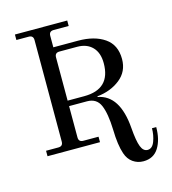

<svg xmlns="http://www.w3.org/2000/svg" viewBox="-126 -815 972 1085"><g transform="rotate(-15 360.0 -272.0)"><path d="M253 -274H350Q505 -274 505 -426Q505 -487 472.5 -520.5Q440 -554 384 -554H280Q253 -554 253 -527ZM62 0V-32H134Q161 -32 161 -59V-653Q161 -680 134 -680H62V-712H368V-680H280Q253 -680 253 -653V-586H398Q493 -586 552 -545.5Q611 -505 611 -422Q611 -349 556 -305.5Q501 -262 422 -254V-250Q546 -227 561 -32Q567 46 580 79Q593 112 618 112Q646 112 659.5 76Q673 40 673 0H698Q698 73 668.5 120.5Q639 168 579 168Q545 168 518 149Q491 130 479 94Q461 42 459 -49Q456 -144 435 -193Q414 -242 358 -242H253V-59Q253 -32 280 -32H369V0Z"/></g></svg>

Font: Old Standard TT
Style: Regular
Weight: 400
Designer: Alexey Kryukov <alexios@thessalonica.org.ru>
Version: Version 1.0